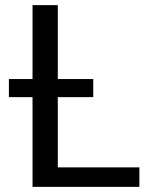

<svg xmlns="http://www.w3.org/2000/svg" viewBox="-20 -726 599 746"><path d="M14.6 -418.9H106.4V-706.1H204.6V-418.9H342.3V-348.6H204.6V-75.7H521.5V0H106.4V-348.6H14.6Z"/></svg>

Font: Monda
Style: Regular
Weight: 400
Designer: Vernon Adams
Foundry: Vernon Adams
Version: Version 2.100; ttfautohint (v1.8.3)